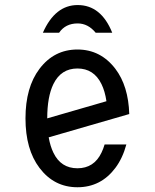

<svg xmlns="http://www.w3.org/2000/svg" viewBox="-20 -747 626 776"><path d="M153.3 -614.7Q202.6 -726.6 293.9 -726.6Q388.7 -726.6 433.6 -614.7H366.7Q335.9 -652.3 293.9 -652.3Q244.6 -652.3 218.8 -614.7ZM490.7 -163.1Q475.6 -107.4 446.3 -68.4Q387.7 9.8 293 9.8Q198.7 9.8 139.6 -68.4Q83 -143.1 83 -268.6Q83 -394 139.6 -468.8Q198.7 -546.9 293 -546.9Q386.7 -546.9 446.3 -468.8Q499 -399.4 502.4 -286.1L176.8 -191.9Q183.1 -156.2 195.8 -129.9Q226.1 -66.9 293 -66.9Q359.9 -66.9 390.1 -129.9Q397.5 -145 402.8 -163.1ZM170.9 -268.6 410.2 -337.9Q404.3 -378.4 390.1 -407.2Q359.4 -470.2 293 -470.2Q226.6 -470.2 195.8 -407.2Q170.9 -356 170.9 -268.6Z"/></svg>

Font: Consola Mono
Style: Book
Weight: 400
Monospace: yes
Version: Version 2.001